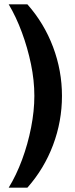

<svg xmlns="http://www.w3.org/2000/svg" viewBox="-20 -706 346 883"><path d="M20 157Q55 100 81.5 28.5Q108 -43 123 -119.5Q138 -196 138 -265Q138 -336 122.5 -411Q107 -486 80.5 -557.5Q54 -629 20 -686H106Q183 -599 224 -490Q265 -381 265 -265Q265 -148 224 -39Q183 70 106 157Z"/></svg>

Font: Chivo Medium
Style: Bold
Weight: 700
Version: Version 2.002